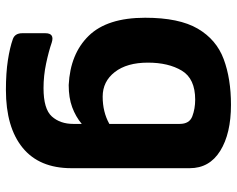

<svg xmlns="http://www.w3.org/2000/svg" viewBox="-94 -466 782 633"><g transform="rotate(90 296.5 -149.0)"><path d="M260 15Q157 10 97.5 -51Q38 -112 38 -237Q38 -349 74 -410.5Q110 -472 174.5 -496Q239 -520 325 -520Q420 -520 477 -484.5Q534 -449 534 -384V6Q534 112 466.5 167Q399 222 276 222Q220 222 178 215.5Q136 209 108 199Q89 192 89 168V92Q89 61 120 71Q149 81 189 89.5Q229 98 270 98Q339 98 363.5 70.5Q388 43 388 0V-28Q364 -8 333 3.5Q302 15 260 15ZM298 -97Q349 -97 388 -119V-351Q388 -383 363 -392.5Q338 -402 308 -402Q239 -402 212.5 -358Q186 -314 186 -246Q186 -177 217 -137Q248 -97 298 -97Z"/></g></svg>

Font: Pitagon Sans
Style: Bold
Weight: 700
Designer: Travis Tran
Foundry: Pitagon
Version: Version 1.001; ttfautohint (v1.8.4.7-5d5b);gftools[0.9.26]